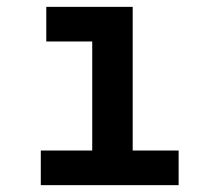

<svg xmlns="http://www.w3.org/2000/svg" viewBox="-20 -540 640 560"><path d="M99 0V-101H249V-419H115V-520H367V-101H501V0Z"/></svg>

Font: R Plex Mono
Style: Bold
Weight: 700
Monospace: yes
Designer: Belleve Invis
Foundry: Belleve Invis
Version: Version 31.8.0